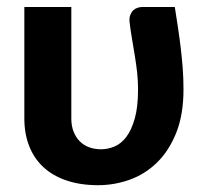

<svg xmlns="http://www.w3.org/2000/svg" viewBox="-20 -536 602 564"><path d="M493.5 -515.5Q498.5 -483.5 503 -453.8Q507.5 -424 511 -394.5Q514.5 -365 516.8 -335Q519 -305 519 -273.5Q519 -199.5 497.8 -146.2Q476.5 -93 441.5 -58.8Q406.5 -24.5 361.2 -8.2Q316 8 268 8Q216 8 175.5 -5.8Q135 -19.5 107.5 -45Q80 -70.5 65.8 -106.8Q51.5 -143 51.5 -188V-515.5H189.5V-188Q189.5 -166.5 196 -149.8Q202.5 -133 214 -121.2Q225.5 -109.5 241.5 -103.5Q257.5 -97.5 277 -97.5Q296.5 -97.5 316 -105.5Q335.5 -113.5 350.8 -133.5Q366 -153.5 375.8 -187.5Q385.5 -221.5 385.5 -273.5Q385.5 -299 382.8 -323.5Q380 -348 376 -372.5Q372 -397 367.8 -421.8Q363.5 -446.5 360.5 -472Q359.5 -484 362.8 -492.2Q366 -500.5 371.5 -505.8Q377 -511 384.2 -513.2Q391.5 -515.5 398.5 -515.5Z"/></svg>

Font: Lato
Style: Regular
Weight: 800
Designer: Lukasz Dziedzic with Adam Twardoch and Botio Nikoltchev
Foundry: tyPoland Lukasz Dziedzic
Version: Version 2.015; 2015-08-06; http://www.latofonts.com/; ttfaut